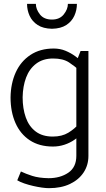

<svg xmlns="http://www.w3.org/2000/svg" viewBox="-20 -751 552 1001"><path d="M441 -485H400L378 -429V61Q378 121 336 149.5Q294 178 233 178Q182 177 148 166Q114 155 89 143L70 189Q85 198 107 205.5Q129 213 153 218.5Q177 224 198.5 227Q220 230 235 230Q299 230 345 208Q391 186 416 148Q441 110 441 62ZM395 -109Q369 -79 336 -59Q303 -39 255 -39Q201 -39 166 -65.5Q131 -92 114.5 -138.5Q98 -185 98 -244Q99 -301 116 -346.5Q133 -392 168.5 -419Q204 -446 257 -446Q309 -446 340 -425.5Q371 -405 396 -382L416 -422Q397 -440 373 -457.5Q349 -475 321 -486.5Q293 -498 260 -498Q189 -498 138.5 -464.5Q88 -431 62 -373.5Q36 -316 35 -243Q35 -168 60.5 -110Q86 -52 135.5 -19.5Q185 13 256 13Q287 13 316 3.5Q345 -6 370 -23.5Q395 -41 415 -64ZM334 -731Q334 -703 312.5 -676Q291 -649 251 -649Q209 -649 188 -676Q167 -703 167 -731H121Q121 -698 134.5 -668.5Q148 -639 176.5 -620.5Q205 -602 251 -601Q297 -602 325.5 -620.5Q354 -639 367.5 -668.5Q381 -698 381 -731Z"/></svg>

Font: Catamaran Light
Style: Regular
Weight: 300
Designer: Pria Ravichandran
Version: Version 2.000